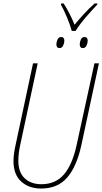

<svg xmlns="http://www.w3.org/2000/svg" viewBox="-20 -1080 592 1110"><path d="M417 -901Q438 -936 475.5 -979.5Q513 -1023 542 -1053L543 -1060H527Q495 -1032 464.5 -998.5Q434 -965 411 -937Q385 -1002 348 -1060H334L332 -1053Q348 -1026 367.5 -979Q387 -932 395 -901ZM487 -844Q487 -866 468 -866Q454 -866 447.5 -851.5Q441 -837 441 -824Q441 -802 459 -802Q473 -802 480 -816.5Q487 -831 487 -844ZM352 -844Q352 -866 334 -866Q319 -866 312.5 -851.5Q306 -837 306 -824Q306 -802 324 -802Q338 -802 345 -816.5Q352 -831 352 -844ZM450 -239 552 -714H526L423 -242Q399 -130 350.5 -72.5Q302 -15 219 -15Q159 -15 122.5 -49.5Q86 -84 86 -151Q86 -188 95 -233L198 -714H171L68 -232Q58 -184 58 -149Q58 -71 102.5 -30.5Q147 10 218 10Q313 10 368 -53Q423 -116 450 -239Z"/></svg>

Font: Noto Sans Display SemiCondensed Thin
Style: Italic
Weight: 250
Width: 4
Designer: Monotype Design team
Foundry: Monotype Imaging Inc.
Version: 1.000